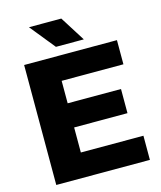

<svg xmlns="http://www.w3.org/2000/svg" viewBox="-136 -1047 957 1144"><g transform="rotate(-15 342.5 -475.0)"><path d="M67 0V-740H639.5V-591H258.5V-452.5H587.5V-303.5H258.5V-149H644.5V0ZM278 -795.5 153 -950H352.5L450 -795.5Z"/></g></svg>

Font: Encode Sans Semi Expanded ExtraBold
Style: Regular
Weight: 800
Width: 6
Designer: Multiple Designers
Foundry: Impallari Type
Version: Version 3.000; ttfautohint (v1.8.3) -l 8 -r 50 -G 200 -x 14 